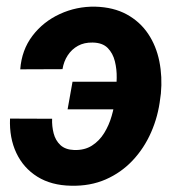

<svg xmlns="http://www.w3.org/2000/svg" viewBox="-20 -559 544 588"><path d="M263.7 -428.7Q237.8 -429.2 218.8 -418.7Q199.7 -408.2 187.5 -389.6Q175.3 -371.1 171.4 -347.2L42 -346.7Q46.4 -405.8 79.3 -449.2Q112.3 -492.7 163.3 -516.1Q214.4 -539.6 271.5 -538.6Q327.6 -537.1 368.2 -514.9Q408.7 -492.7 433.6 -455.6Q458.5 -418.5 468 -371.1Q477.5 -323.7 472.7 -272.5L470.7 -257.8Q464.4 -203.1 442.9 -154.1Q421.4 -105 386.2 -67.6Q351.1 -30.3 303.7 -9.5Q256.3 11.2 197.8 9.8Q137.2 8.8 94.5 -17.8Q51.8 -44.4 30 -90.6Q8.3 -136.7 10.7 -195.8L139.6 -195.3Q138.7 -172.4 144.3 -150.6Q149.9 -128.9 165 -114.7Q180.2 -100.6 207 -99.6Q238.8 -98.6 261.5 -113Q284.2 -127.4 299.1 -151.6Q314 -175.8 322 -203.9Q330.1 -231.9 333 -257.8L335 -272Q336.9 -293.9 337.4 -320.3Q337.9 -346.7 331.8 -371.3Q325.7 -396 309.8 -412.1Q293.9 -428.2 263.7 -428.7ZM387.2 -308.6 372.1 -224.1H187L202.1 -308.6Z"/></svg>

Font: Roboto
Style: Bold Italic
Weight: 700
Italic angle: -12°
Designer: Christian Robertson
Foundry: Google
Version: Version 3.0